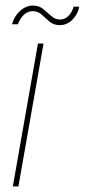

<svg xmlns="http://www.w3.org/2000/svg" viewBox="-20 -668 304 688"><path d="M26 0 116 -512H136L46 0ZM23 -581Q31 -610 52 -629Q73 -648 98 -648Q120 -648 135 -635.5Q150 -623 164 -610.5Q178 -598 195 -598Q212 -598 224.5 -610Q237 -622 244 -644H264Q259 -617 239.5 -597.5Q220 -578 194 -578Q172 -578 157.5 -590.5Q143 -603 129.5 -615.5Q116 -628 97 -628Q80 -628 66.5 -616Q53 -604 44 -581Z"/></svg>

Font: DM Sans 12pt Thin
Style: Italic
Weight: 250
Italic angle: -10°
Version: Version 4.004;gftools[0.9.30]